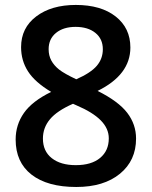

<svg xmlns="http://www.w3.org/2000/svg" viewBox="-20 -743 611 773"><path d="M285.2 -723.1Q386.7 -723.1 445.8 -676.5Q504.9 -629.9 504.9 -551.8Q504.9 -441.9 373 -377Q457 -335 492.4 -288.6Q527.8 -242.2 527.8 -185.1Q527.8 -96.7 462.9 -43.5Q397.9 9.8 287.1 9.8Q170.9 9.8 106.9 -40Q43 -89.8 43 -181.2Q43 -240.7 76.4 -288.3Q109.9 -335.9 186 -373Q120.6 -412.1 92.8 -455.6Q64.9 -499 64.9 -553.2Q64.9 -630.9 126 -677Q187 -723.1 285.2 -723.1ZM152.8 -185.1Q152.8 -134.3 188.5 -106.2Q224.1 -78.1 285.2 -78.1Q348.1 -78.1 383.1 -107.2Q418 -136.2 418 -186Q418 -225.6 385.7 -258.3Q353.5 -291 288.1 -318.8L273.9 -325.2Q209.5 -296.9 181.2 -262.9Q152.8 -229 152.8 -185.1ZM284.2 -634.8Q235.4 -634.8 205.6 -610.6Q175.8 -586.4 175.8 -544.9Q175.8 -519.5 186.5 -499.5Q197.3 -479.5 217.8 -463.1Q238.3 -446.8 287.1 -423.8Q345.7 -449.7 369.9 -478.3Q394 -506.8 394 -544.9Q394 -586.4 364 -610.6Q334 -634.8 284.2 -634.8Z"/></svg>

Font: f2_44652          
Style: Regular
Weight: 600
Foundry: Ascender Corporation
Version: Version 1.10